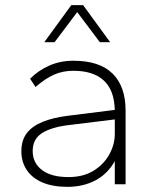

<svg xmlns="http://www.w3.org/2000/svg" viewBox="-20 -716 600 746"><path d="M242 10Q185 10 145 -7Q105 -24 84 -55.5Q63 -87 63 -128Q63 -171 84 -198.5Q105 -226 145.5 -242.5Q186 -259 242 -266L426 -289Q424 -366 383 -403.5Q342 -441 265 -441Q224 -441 190 -426Q156 -411 118 -378L97 -410Q127 -441 170 -460.5Q213 -480 265 -480Q367 -480 417.5 -430Q468 -380 468 -286V0H426V-90Q398 -40 350.5 -15Q303 10 242 10ZM246 -28Q304 -28 344 -53Q384 -78 405 -116.5Q426 -155 426 -195V-252L247 -230Q180 -222 143.5 -199Q107 -176 107 -129Q107 -83 143 -55.5Q179 -28 246 -28ZM152 -552 257 -696H303L408 -552H368L280 -669L192 -552Z"/></svg>

Font: Gantari ExtraLight
Style: Regular
Weight: 250
Designer: Anugrah Pasau
Foundry: Lafontype
Version: Version 1.000